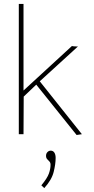

<svg xmlns="http://www.w3.org/2000/svg" viewBox="-20 -685 478 980"><path d="M371 4 165 -253 101 -192 100 0H76V-665H100V-223L347 -450Q352 -449 357 -448.5Q362 -448 368 -448H378L183 -270L398 0ZM206 275 191 261Q221 225 229.5 201Q238 177 238 156Q238 145 232 139Q226 133 220.5 127Q215 121 215 110Q215 99 222 91.5Q229 84 239 84Q251 84 257.5 94Q264 104 264 121Q264 152 254 192.5Q244 233 206 275Z"/></svg>

Font: Inconsolata SemiCondensed ExtraLight
Style: Regular
Weight: 200
Width: 4
Monospace: yes
Designer: Raph Levien, Cyreal, Brenton Simpson
Foundry: Raph Levien, Cyreal, Google
Version: Version 3.100; ttfautohint (v1.8.4.7-5d5b)